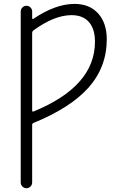

<svg xmlns="http://www.w3.org/2000/svg" viewBox="-20 -784 608 1000"><path d="M147.5 -207Q147.5 -205.1 149.4 -203.6Q151.4 -202.1 154.3 -203.1Q313.5 -268.6 392.6 -357.4Q474.6 -448.2 474.6 -567.4Q474.6 -632.8 443.4 -668.9Q412.1 -705.1 352.5 -705.1Q262.7 -705.1 153.3 -625Q147.5 -620.1 147.5 -613.3ZM154.3 -143.6Q147.5 -140.6 147.5 -132.8V166Q147.5 178.7 138.7 187.5Q129.9 196.3 117.7 196.3Q105.5 196.3 96.7 187.5Q87.9 178.7 87.9 166V-724.6Q87.9 -736.3 96.7 -745.1Q105.5 -753.9 117.7 -753.9Q129.9 -753.9 138.7 -745.1Q147.5 -736.3 147.5 -724.6V-689.5Q147.5 -686.5 149.4 -685.5Q151.4 -684.6 153.3 -685.5Q268.6 -763.7 368.2 -763.7Q446.3 -763.7 491.2 -713.9Q536.1 -664.1 536.1 -579.1Q536.1 -435.5 441.4 -328.1Q347.7 -222.7 154.3 -143.6Z"/></svg>

Font: Gen Jyuu Gothic Light
Style: Regular
Weight: 200
Designer: [Source Han Sans]
Ryoko NISHIZUKA  (kana & ideographs); Paul D. Hunt (Latin, Greek & Cyrillic); Wenlong ZHANG  (bopomofo
Version: Version 1.002.20150607